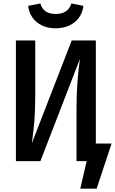

<svg xmlns="http://www.w3.org/2000/svg" viewBox="-20 -945 674 1126"><path d="M145.1 -910.8 216.4 -924.6Q226.2 -892.8 248.2 -877.9Q270.3 -863.1 306.2 -863.1Q380 -863.1 398.5 -924.6L469.2 -910.8Q465.1 -872.3 443.8 -842.3Q422.6 -812.3 386.9 -795.6Q351.3 -779 306.2 -779Q261.5 -779 226.4 -795.6Q191.3 -812.3 170.3 -842.3Q149.2 -872.3 145.1 -910.8ZM542.1 -103.1H634.4L546.7 161.5H450.8L488.2 0H428.7V-311.8Q428.7 -456.4 448.7 -599.5L216.9 0H73.3V-707.7H186.7V-394.9Q186.7 -302.6 181.8 -238.2Q176.9 -173.8 166.7 -104.6L400.5 -707.7H542.1Z"/></svg>

Font: Fira Code Fixed Medium
Style: Regular
Weight: 500
Monospace: yes
Designer: Carrois Corporate, Edenspiekermann AG, Nikita Prokopov
Foundry: Carrois Corporate, Edenspiekermann AG, Nikita Prokopov
Version: Version 5.002